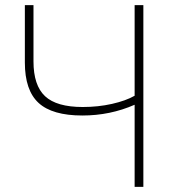

<svg xmlns="http://www.w3.org/2000/svg" viewBox="-20 -730 676 750"><path d="M505.9 0V-320.8Q410.2 -278.8 301.8 -278.8Q184.1 -278.8 130.6 -328.1Q77.1 -377.4 77.1 -485.8V-710H110.8V-490.2Q110.8 -396.5 156 -354.2Q201.2 -312 303.2 -312Q363.3 -312 417.5 -324.2Q471.7 -336.4 505.9 -356V-710H540V0Z"/></svg>

Font: Rawline ExtraLight
Style: Regular
Weight: 275
Designer: Matt McInerney, Pablo Impallari, Rodrigo Fuenzalida
Foundry: Matt McInerney, Pablo Impallari, Rodrigo Fuenzalida
Version: Version 4.020;PS 004.020;hotconv 1.0.88;makeotf.lib2.5.64775